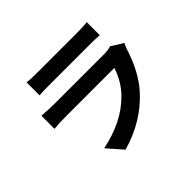

<svg xmlns="http://www.w3.org/2000/svg" viewBox="-174 -1028 1347 1347"><g transform="rotate(-45 500.0 -354.5)"><path d="M815 -532 904 -477Q893 -456 885 -435Q832 -263 737 -158Q597 -3 380 58L281 -55Q501 -100 627 -230Q697 -302 730 -403H247Q184 -403 131 -398V-528Q215 -522 247 -522H742Q792 -522 815 -532ZM223 -638V-767Q258 -762 327 -762H712Q785 -762 820 -767V-638Q780 -641 710 -641H327Q266 -641 223 -638Z"/></g></svg>

Font: Noto Sans Korean Bold
Style: Bold
Weight: 700
Designer: Ryoko NISHIZUKA  (kana & ideographs); Paul D. Hunt (Latin, Greek & Cyrillic); Wenlong ZHANG  (bopomofo); Sandoll Communi
Foundry: Adobe Systems Incorporated
Version: Version 1.000;PS 1;hotconv 1.0.78;makeotf.lib2.5.61930